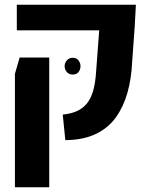

<svg xmlns="http://www.w3.org/2000/svg" viewBox="-20 -591 630 811"><path d="M256 1 245 -107Q277 -110 302 -120.5Q327 -131 345 -151.5Q363 -172 373 -206Q383 -240 386 -289L399 -463H51V-571H554L549 -478L538 -327Q535 -259 518.5 -200Q502 -141 470 -96Q438 -51 385.5 -25.5Q333 0 256 1ZM43 200V-279L63 -348H188V-280V200ZM287 -347Q303 -347 311.5 -336Q320 -325 320 -312Q320 -297 311.5 -286.5Q303 -276 287 -276Q272 -276 262.5 -286.5Q253 -297 253 -312Q253 -325 262.5 -336Q272 -347 287 -347Z"/></svg>

Font: Assistant ExtraLight
Style: Bold
Weight: 700
Version: Version 3.000